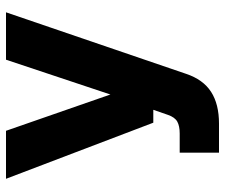

<svg xmlns="http://www.w3.org/2000/svg" viewBox="-75 -675 750 640"><g transform="rotate(-90 300.0 -355.0)"><path d="M111 0V-131H175Q200 -131 214.5 -139Q229 -147 237 -170L254 -219H211L24 -710H184L305 -362L421 -710H579L374 -110Q355 -53 314 -26.5Q273 0 208 0Z"/></g></svg>

Font: Geist Mono UltraBlack
Style: Regular
Weight: 900
Monospace: yes
Designer: Basement.studio, Andrés Briganti, Mateo Zaragoza
Foundry: Basement.studio, Vercel, Andrés Briganti, Guido Ferreyra, Mateo Zaragoza
Version: Version 1.400; ttfautohint (v1.8.4.7-5d5b)